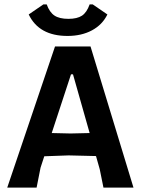

<svg xmlns="http://www.w3.org/2000/svg" viewBox="-20 -856 645 876"><path d="M403 -836 470 -790Q447 -743 399.5 -717.5Q352 -692 288 -692Q158 -692 111 -790L178 -836H193Q206 -800 228.5 -785Q251 -770 292 -770Q332 -770 354 -784.5Q376 -799 389 -836ZM393 -644 589 0H452L435 -84L418 -144L293 -147L182 -143L165 -91L147 0H13L231 -644ZM304 -517 216 -249 302 -247 389 -249 313 -517Z"/></svg>

Font: Alegreya Sans SC
Style: Bold
Weight: 700
Designer: Juan Pablo del Peral
Foundry: Huerta Tipografica
Version: Version 2.007